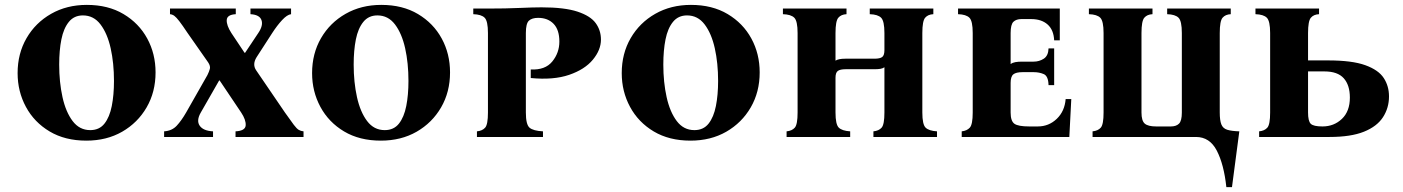

<svg xmlns="http://www.w3.org/2000/svg" viewBox="-20 -560 5738 785"><path d="M335 -540Q422 -540 485 -502.5Q548 -465 582 -402.5Q616 -340 616 -264Q616 -184 579.5 -121Q543 -58 479.5 -21.5Q416 15 333 15Q246 15 183 -22.5Q120 -60 86 -123Q52 -186 52 -261Q52 -341 88.5 -404Q125 -467 189 -503.5Q253 -540 335 -540ZM349 -28Q386 -28 407 -54.5Q428 -81 437 -126.5Q446 -172 446 -229Q446 -302 432.5 -362.5Q419 -423 391 -460Q363 -497 319 -497Q283 -497 261.5 -470.5Q240 -444 231 -399Q222 -354 222 -296Q222 -224 235.5 -163Q249 -102 277 -65Q305 -28 349 -28Z M651 0V-23Q683 -25 702.5 -46Q722 -67 741 -100L828 -253Q835 -267 838 -278.5Q841 -290 831 -305L747 -425Q725 -458 713 -473.5Q701 -489 693 -495Q685 -501 675 -502V-525H944V-502Q908 -500 907 -478Q906 -456 926 -425L980 -344H982L1036 -425Q1057 -456 1049 -478Q1041 -500 1004 -502V-525H1170V-502Q1154 -500 1133.5 -478Q1113 -456 1093 -425L1029 -326Q1011 -297 1027 -273L1145 -100Q1169 -66 1181 -50Q1193 -34 1201.5 -29Q1210 -24 1221 -23V0H943V-23Q983 -25 984.5 -47.5Q986 -70 966 -100L878 -231H876L801 -100Q782 -67 796.5 -46Q811 -25 851 -23V0Z M1539 -540Q1626 -540 1689 -502.5Q1752 -465 1786 -402.5Q1820 -340 1820 -264Q1820 -184 1783.5 -121Q1747 -58 1683.5 -21.5Q1620 15 1537 15Q1450 15 1387 -22.5Q1324 -60 1290 -123Q1256 -186 1256 -261Q1256 -341 1292.5 -404Q1329 -467 1393 -503.5Q1457 -540 1539 -540ZM1553 -28Q1590 -28 1611 -54.5Q1632 -81 1641 -126.5Q1650 -172 1650 -229Q1650 -302 1636.5 -362.5Q1623 -423 1595 -460Q1567 -497 1523 -497Q1487 -497 1465.5 -470.5Q1444 -444 1435 -399Q1426 -354 1426 -296Q1426 -224 1439.5 -163Q1453 -102 1481 -65Q1509 -28 1553 -28Z M1930 0V-23Q1952 -25 1963.5 -38Q1975 -51 1975 -100V-425Q1975 -474 1961.5 -487.5Q1948 -501 1915 -502V-525H1975Q2048 -525 2104 -527.5Q2160 -530 2194 -530Q2288 -530 2341 -512.5Q2394 -495 2415.5 -465.5Q2437 -436 2437 -398Q2437 -356 2404 -316Q2371 -276 2307 -254Q2243 -232 2150 -241V-276Q2209 -273 2238 -308.5Q2267 -344 2267 -390Q2267 -438 2243.5 -462.5Q2220 -487 2180 -487Q2155 -487 2142.5 -475.5Q2130 -464 2130 -425V-100Q2130 -51 2145 -38Q2160 -25 2200 -23V0Z M2805 -540Q2892 -540 2955 -502.5Q3018 -465 3052 -402.5Q3086 -340 3086 -264Q3086 -184 3049.5 -121Q3013 -58 2949.5 -21.5Q2886 15 2803 15Q2716 15 2653 -22.5Q2590 -60 2556 -123Q2522 -186 2522 -261Q2522 -341 2558.5 -404Q2595 -467 2659 -503.5Q2723 -540 2805 -540ZM2819 -28Q2856 -28 2877 -54.5Q2898 -81 2907 -126.5Q2916 -172 2916 -229Q2916 -302 2902.5 -362.5Q2889 -423 2861 -460Q2833 -497 2789 -497Q2753 -497 2731.5 -470.5Q2710 -444 2701 -399Q2692 -354 2692 -296Q2692 -224 2705.5 -163Q2719 -102 2747 -65Q2775 -28 2819 -28Z M3751 -100Q3751 -51 3764.5 -38Q3778 -25 3811 -23V0H3551V-23Q3573 -25 3584.5 -38Q3596 -51 3596 -100V-285Q3589 -280 3579 -278.5Q3569 -277 3556 -277H3438Q3415 -277 3405.5 -270Q3396 -263 3396 -242V-100Q3396 -51 3409.5 -38Q3423 -25 3456 -23V0H3196V-23Q3218 -25 3229.5 -38Q3241 -51 3241 -100V-425Q3241 -474 3227.5 -487.5Q3214 -501 3181 -502V-525H3441V-502Q3419 -501 3407.5 -487.5Q3396 -474 3396 -425V-312Q3408 -320 3436 -320H3555Q3578 -320 3587 -327Q3596 -334 3596 -355V-425Q3596 -474 3582.5 -487.5Q3569 -501 3536 -502V-525H3796V-502Q3774 -501 3762.5 -487.5Q3751 -474 3751 -425Z M3912 0V-23Q3933 -25 3945 -38Q3957 -51 3957 -100V-425Q3957 -474 3943.5 -487.5Q3930 -501 3897 -502V-525H4313V-395H4290Q4288 -438 4263 -460Q4238 -482 4196 -482H4156Q4135 -482 4123.5 -471Q4112 -460 4112 -425V-298Q4120 -304 4131.5 -306Q4143 -308 4159 -308H4206Q4229 -308 4247.5 -320Q4266 -332 4267 -362H4290V-212H4267Q4266 -249 4247.5 -257Q4229 -265 4206 -265H4161Q4134 -265 4123 -256Q4112 -247 4112 -221V-100Q4112 -65 4127.5 -54Q4143 -43 4188 -43H4223Q4268 -43 4300.5 -74Q4333 -105 4337 -155H4360L4352 0Z M4994 205Q4984 112 4955 56Q4926 0 4870 0H4447V-23Q4469 -25 4480.5 -38Q4492 -51 4492 -100V-425Q4492 -474 4478.5 -487.5Q4465 -501 4432 -502V-525H4692V-502Q4670 -501 4658.5 -487.5Q4647 -474 4647 -425V-100Q4647 -66 4660.5 -54.5Q4674 -43 4707 -43H4767Q4789 -43 4800.5 -54.5Q4812 -66 4812 -100V-425Q4812 -474 4798.5 -487.5Q4785 -501 4752 -502V-525H5012V-502Q4990 -501 4978.5 -487.5Q4967 -474 4967 -425V-100Q4967 -68 4973.5 -51.5Q4980 -35 4997.5 -29.5Q5015 -24 5047 -23L5017 205Z M5659 -166Q5659 -119 5634.5 -81Q5610 -43 5556.5 -21.5Q5503 0 5416 0H5128V-23Q5150 -25 5161.5 -38Q5173 -51 5173 -100V-425Q5173 -474 5159.5 -487.5Q5146 -501 5113 -502V-525H5373V-502Q5351 -501 5339.5 -487.5Q5328 -474 5328 -425V-313H5410Q5508 -313 5562 -293.5Q5616 -274 5637.5 -241Q5659 -208 5659 -166ZM5328 -100Q5328 -65 5339 -54Q5350 -43 5387 -43Q5434 -43 5466.5 -74Q5499 -105 5499 -161Q5499 -212 5474 -240Q5449 -268 5395 -268H5328Z"/></svg>

Font: Bona Nova SC
Style: Bold
Weight: 700
Designer: Mateusz Machalski
Foundry: Capitalics
Version: Version 4.001; ttfautohint (v1.8.4.7-5d5b)